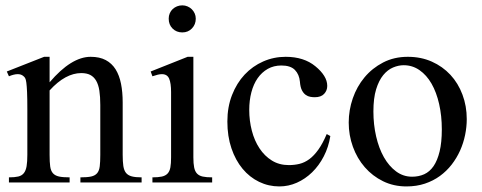

<svg xmlns="http://www.w3.org/2000/svg" viewBox="-20 -668 1764 703"><path d="M274.4 0V-18.6Q299.3 -18.6 313.7 -21.7Q328.1 -24.9 335.7 -33.9Q343.3 -43 345.2 -59.1Q347.2 -75.2 347.2 -101.1V-283.7Q347.2 -314 343.8 -336.2Q340.3 -358.4 332 -372.6Q323.7 -386.7 310.5 -393.6Q297.4 -400.4 277.3 -400.4Q249 -400.4 220 -384.8Q190.9 -369.1 161.6 -336.9V-101.1Q161.6 -74.7 163.8 -58.6Q166 -42.5 173.8 -33.7Q181.6 -24.9 196 -21.7Q210.4 -18.6 234.9 -18.6V0H12.7V-18.6Q33.7 -18.6 46.9 -21.7Q60.1 -24.9 67.4 -34.2Q74.7 -43.5 77.4 -59.6Q80.1 -75.7 80.1 -101.1V-267.6Q80.1 -307.6 79.1 -330.6Q78.1 -353.5 76.4 -365.7Q74.7 -377.9 72 -382.3Q69.3 -386.7 65.4 -389.6Q49.3 -403.8 12.7 -388.7L4.9 -406.2L141.6 -460H161.6V-366.7Q241.2 -460 312 -460Q344.7 -460 367.2 -448Q389.6 -436 403.3 -414.1Q417 -392.1 423.1 -361.3Q429.2 -330.6 429.2 -293V-101.1Q429.2 -76.2 431.6 -60.1Q434.1 -43.9 441.4 -34.9Q448.7 -25.9 462.4 -22.2Q476.1 -18.6 498.5 -18.6V0Z M696.8 -599.6Q696.8 -578.6 682.9 -564Q668.9 -549.3 647.5 -549.3Q626 -549.3 611.8 -563.5Q597.7 -577.6 597.7 -599.6Q597.7 -610.4 601.6 -619.4Q605.5 -628.4 612.3 -634.8Q619.1 -641.1 628.2 -644.8Q637.2 -648.4 647.5 -648.4Q657.7 -648.4 666.7 -644.5Q675.8 -640.6 682.4 -634Q689 -627.4 692.9 -618.7Q696.8 -609.9 696.8 -599.6ZM538.1 0V-18.6Q559.1 -18.6 572.5 -21.5Q585.9 -24.4 593.5 -32.5Q601.1 -40.5 603.8 -54.9Q606.4 -69.3 606.4 -91.8V-331.1Q606.4 -363.3 599.4 -379.9Q592.3 -396.5 572.8 -396.5Q565.9 -396.5 557.6 -394.5Q549.3 -392.6 538.1 -388.7L531.7 -406.2L667 -460H688V-91.8Q688 -69.3 690.9 -54.9Q693.8 -40.5 701.4 -32.5Q709 -24.4 722.4 -21.5Q735.8 -18.6 756.8 -18.6V0Z M1189.5 -169.9Q1183.1 -129.4 1165.5 -95.5Q1147.9 -61.5 1122.8 -37.1Q1097.7 -12.7 1066.9 1Q1036.1 14.6 1002.9 14.6Q963.4 14.6 928.7 -2.2Q894 -19 868.2 -50Q842.3 -81.1 827.4 -125Q812.5 -168.9 812.5 -223.1Q812.5 -276.4 829.6 -320.1Q846.7 -363.8 875.7 -394.8Q904.8 -425.8 943.6 -442.9Q982.4 -460 1025.9 -460Q1092.8 -460 1134.8 -425.3Q1155.8 -408.2 1167 -390.1Q1178.2 -372.1 1178.2 -353.5Q1178.2 -336.4 1166.7 -324.2Q1155.3 -312 1132.3 -312Q1125 -312 1116.2 -313.5Q1107.4 -314.9 1099.4 -320.6Q1091.3 -326.2 1085.4 -337.6Q1079.6 -349.1 1078.1 -369.1Q1075.7 -395.5 1059.8 -411.9Q1043.9 -428.2 1010.3 -428.2Q982.4 -428.2 960.4 -415.8Q938.5 -403.3 923.3 -381.6Q908.2 -359.9 900.4 -330.1Q892.6 -300.3 892.6 -265.6Q892.6 -226.1 902.1 -189.5Q911.6 -152.8 930.2 -124.8Q948.7 -96.7 975.6 -80.1Q1002.4 -63.5 1037.6 -63.5Q1058.1 -63.5 1076.9 -68.1Q1095.7 -72.8 1112.8 -85.4Q1129.9 -98.1 1145.8 -120.4Q1161.6 -142.6 1176.3 -177.2Z M1689 -231.9Q1689 -203.1 1682.9 -173.6Q1676.8 -144 1664.6 -116.7Q1652.3 -89.4 1633.8 -65.4Q1615.2 -41.5 1590.8 -23.7Q1566.4 -5.9 1535.6 4.4Q1504.9 14.6 1468.3 14.6Q1421.4 14.6 1382.6 -4.4Q1343.8 -23.4 1315.7 -55.7Q1287.6 -87.9 1272.2 -130.4Q1256.8 -172.9 1256.8 -219.2Q1256.8 -264.6 1271.7 -307.9Q1286.6 -351.1 1314.7 -384.8Q1342.8 -418.5 1382.8 -439.2Q1422.9 -460 1473.1 -460Q1521.5 -460 1561 -442.4Q1600.6 -424.8 1629.2 -394Q1657.7 -363.3 1673.3 -321.5Q1689 -279.8 1689 -231.9ZM1597.7 -194.3Q1597.7 -244.1 1587.9 -287.1Q1578.1 -330.1 1560.1 -361.6Q1542 -393.1 1516.1 -411.1Q1490.2 -429.2 1458 -429.2Q1439 -429.2 1419.2 -420.9Q1399.4 -412.6 1383.3 -393.1Q1367.2 -373.5 1357.2 -341.1Q1347.2 -308.6 1347.2 -259.8Q1347.2 -211.9 1357.2 -168.5Q1367.2 -125 1385.7 -92.3Q1404.3 -59.6 1430.4 -40.3Q1456.5 -21 1488.8 -21Q1513.2 -21 1533.2 -30Q1553.2 -39.1 1567.4 -59.6Q1581.5 -80.1 1589.6 -113.3Q1597.7 -146.5 1597.7 -194.3Z"/></svg>

Font: Doulos SIL Afr
Style: Regular
Weight: 400
Designer: Walt Agee, Victor Gaultney, Peter Martin, Debbi Hosken, Becca Hirsbrunner
Foundry: SIL International
Version: Version 5.000